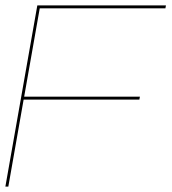

<svg xmlns="http://www.w3.org/2000/svg" viewBox="-21 -695 640 715"><path d="M-1 0 118 -675H597L595 -664H127L69 -335H500L498 -324H67L10 0Z"/></svg>

Font: Anybody ExtraExpanded Thin
Style: Italic
Weight: 100
Width: 8
Italic angle: -10°
Designer: Tyler Finck
Foundry: Etcetera Type Company
Version: Version 1.010; ttfautohint (v1.8.3) -l 8 -r 50 -G 200 -x 14 